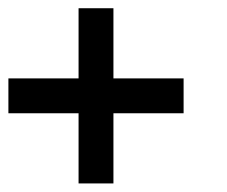

<svg xmlns="http://www.w3.org/2000/svg" viewBox="-20 -629 540 457"><path d="M0 -359.4V-442.4H167V-609.4H250V-442.4H417V-359.4H250V-192.4H167V-359.4Z"/></svg>

Font: KH Dot kagurazaka 12
Style: Regular
Weight: 400
Designer: Original version for X68000 by Keitarou Hiraki (http://hp.vector.co.jp/authors/VA000874/) / TrueType conversion by Homem
Version: Version 1.00.20150527